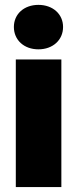

<svg xmlns="http://www.w3.org/2000/svg" viewBox="-20 -756 312 776"><path d="M43.9 0H228V-515.6H43.9ZM135.3 -556.6C193.4 -556.6 234.9 -594.2 234.9 -647C234.9 -699.2 193.4 -736.3 135.3 -736.3C77.1 -736.3 36.1 -699.2 36.1 -647C36.1 -594.2 77.1 -556.6 135.3 -556.6Z"/></svg>

Font: Raveo Display Display ExtraBold
Style: Regular
Weight: 800
Designer: Jakub Foglar, Rasmus Andersson (Inter)
Foundry: Jakubfoglar.com
Version: Version 1.100;Glyphs 3.2.3 (3260)